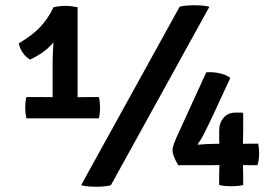

<svg xmlns="http://www.w3.org/2000/svg" viewBox="-20 -709 1052 735"><path d="M277 -299H181.5V-478Q181.5 -489 182.5 -507.2Q183.5 -525.5 184.5 -545.5Q185.5 -565.5 185.5 -582L185 -681.5Q196.5 -684 208.8 -685.2Q221 -686.5 231.5 -686.5Q243 -686.5 253 -685.2Q263 -684 277 -681.5ZM132.5 -337.5Q142 -337.5 157.5 -337.2Q173 -337 181.5 -337H277Q285.5 -337 302.5 -337.2Q319.5 -337.5 328.5 -337.5H358.5Q361 -328 362 -317.5Q363 -307 363 -297Q363 -287.5 362 -277Q361 -266.5 358.5 -256H81Q76.5 -277.5 76.5 -297Q76.5 -306 77.5 -317Q78.5 -328 81 -337.5ZM52 -543Q105 -574.5 134.8 -606.5Q164.5 -638.5 185 -681.5L218.5 -617Q204.5 -567 174.2 -535.2Q144 -503.5 95.5 -481Q79 -489.5 67 -507.5Q55 -525.5 52 -543ZM667.5 -683Q682.5 -687.5 705.5 -688.5Q728.5 -689.5 750 -688Q771.5 -686.5 781.5 -683L404.5 0Q389.5 4.5 366.5 5.5Q343.5 6.5 322.2 5Q301 3.5 290.5 0ZM662.5 -76.5Q654 -90 647.2 -106.2Q640.5 -122.5 640.5 -135Q640.5 -144.5 645.8 -158.8Q651 -173 655 -181.5L769.5 -432Q791.5 -434.5 819 -428.8Q846.5 -423 861.5 -410.5L793 -262.5Q786.5 -249 777.2 -229.5Q768 -210 757.5 -190.2Q747 -170.5 736.5 -157L738 -155Q751.5 -156.5 766.2 -157.2Q781 -158 794 -158.2Q807 -158.5 813.5 -158.5H910.5Q917.5 -158.5 926.5 -158.8Q935.5 -159 943.5 -159H968.5Q970 -151 971 -141.2Q972 -131.5 972 -122Q972 -110 970.2 -97.5Q968.5 -85 965.5 -76.5H941Q934.5 -76.5 925.2 -76.8Q916 -77 910 -77H820Q812 -77 799.5 -76.8Q787 -76.5 776.5 -76.5ZM819 -38Q819 -49 819.5 -58.8Q820 -68.5 820 -77V-145.5Q820 -151 819.5 -161.5Q819 -172 819 -178V-208Q819 -238.5 836 -258.2Q853 -278 882 -278H907.5L911 -274.5V-207Q911 -195 910.5 -182Q910 -169 910 -158.5V-77Q910 -68.5 910.5 -58.8Q911 -49 911 -38V-1Q901 2 888.8 3Q876.5 4 865.5 4Q853.5 4 841.5 3Q829.5 2 819 -1Z"/></svg>

Font: Signika Medium
Style: Regular
Weight: 500
Designer: Anna Giedry
Foundry: Anna Giedry
Version: Version 2.000